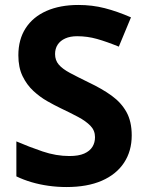

<svg xmlns="http://www.w3.org/2000/svg" viewBox="-20 -744 591 774"><path d="M511 -198Q511 -135 480 -88Q449 -41 390.5 -15.5Q332 10 248 10Q211 10 175.5 5Q140 0 107.5 -9.5Q75 -19 46 -33V-174Q97 -152 151.5 -133.5Q206 -115 260 -115Q297 -115 319.5 -125Q342 -135 352.5 -152Q363 -169 363 -191Q363 -218 344.5 -237Q326 -256 295 -272.5Q264 -289 224 -308Q199 -320 170 -336.5Q141 -353 114.5 -377.5Q88 -402 71 -437Q54 -472 54 -521Q54 -585 83.5 -630.5Q113 -676 167.5 -700Q222 -724 296 -724Q352 -724 402.5 -711Q453 -698 508 -674L459 -556Q410 -576 371 -587Q332 -598 291 -598Q263 -598 243 -589Q223 -580 212.5 -564Q202 -548 202 -526Q202 -501 217 -483.5Q232 -466 262 -450Q292 -434 337 -412Q392 -386 430.5 -358Q469 -330 490 -292Q511 -254 511 -198Z"/></svg>

Font: Noto Sans Malayalam
Style: Regular
Weight: 400
Designer: Jelle Bosma - Monotype Design Team
Foundry: Monotype Imaging Inc.
Version: Version 2.103